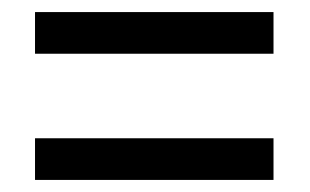

<svg xmlns="http://www.w3.org/2000/svg" viewBox="-20 -511 513 318"><path d="M38 -422H433V-491H38ZM38 -213H433V-282H38Z"/></svg>

Font: Noto Sans Khmer UI Condensed
Style: Regular
Weight: 400
Width: 3
Designer: Danh Hong and the Monotype Design Team
Foundry: Monotype Imaging Inc.
Version: Version 2.002